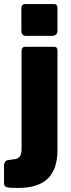

<svg xmlns="http://www.w3.org/2000/svg" viewBox="-58 -762 353 952"><path d="M227 -18Q227 76 179.5 123Q132 170 30 170Q-12 170 -25 166Q-38 162 -38 147V56Q-38 49 -33.5 41.5Q-29 34 -20 32L18 27Q32 24 40.5 13.5Q49 3 49 -25V-509Q49 -530 67 -530H210Q227 -530 227 -511V-18ZM227 -611Q227 -584 198 -584H73Q48 -584 48 -608V-720Q48 -742 67 -742H210Q227 -742 227 -722Z"/></svg>

Font: Libre Franklin ExtraBold
Style: Regular
Weight: 800
Designer: Pablo Impallari, Rodrigo Fuenzalida, Nhung Nguyen
Foundry: Impallari Type
Version: Version 3.000